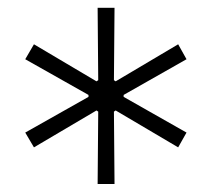

<svg xmlns="http://www.w3.org/2000/svg" viewBox="-20 -773 532 483"><path d="M268.1 -310.1H225.6L227.1 -492.2L222.7 -495.1L65.4 -402.3L43.5 -439.5L202.6 -529.3V-534.2L43.5 -624L65.4 -661.6L222.7 -568.4L227.1 -571.3L225.6 -753.4H268.1L266.6 -571.3L271 -568.4L428.2 -661.6L449.2 -624L291 -534.2V-529.3L449.2 -439.5L428.2 -402.3L271 -495.1L266.6 -492.2Z"/></svg>

Font: Estedad-FD Light
Style: Regular
Weight: 300
Designer: Amin Abedi
Version: Version 7.3